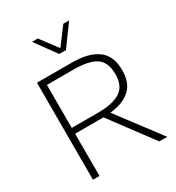

<svg xmlns="http://www.w3.org/2000/svg" viewBox="-208 -1020 1050 1145"><g transform="rotate(-30 316.5 -447.0)"><path d="M93 0V-668H334Q448 -668 509.5 -623Q571 -578 571 -480Q571 -392 522.5 -348Q474 -304 383 -294L605 0H550L333 -291H138V0ZM138 -331H322Q420 -331 472 -364Q524 -397 524 -479Q524 -561 475.5 -594Q427 -627 322 -627H138ZM294 -750 189 -894H229L317 -777L405 -894H445L340 -750Z"/></g></svg>

Font: Gantari ExtraLight
Style: Regular
Weight: 250
Designer: Anugrah Pasau
Foundry: Lafontype
Version: Version 1.000